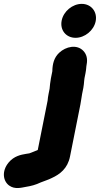

<svg xmlns="http://www.w3.org/2000/svg" viewBox="-24 -747 515 990"><path d="M242.8 171C284.8 151.8 324.7 121.9 337 60L390.5 -208C394.2 -226.4 396.2 -246.2 399.3 -262L405.7 -294C408.2 -306.7 408.8 -317.4 410.2 -332.3L411.7 -344L416.7 -369C421.4 -392.8 420.1 -401.2 422.7 -414C428.6 -443.7 422.3 -467.3 405.7 -484.8C372.9 -519.5 316 -507.8 281 -474.8C254.8 -450 246.5 -418 245.8 -379.6L238.5 -343C234.5 -323 233.8 -307.4 231.7 -289L226.3 -262C224 -250.5 222.6 -240.7 221.4 -227.6L170.7 26.4C154.9 32.5 141.7 38.9 127.2 43.7L110.6 46.3C83.8 50.7 48.3 57.7 20.8 90.6C-16.6 135.4 -8.3 187 23.3 209.7C52.6 230.7 85.8 220.7 109 216.6C136.6 212.2 159.6 206.2 186.3 193.5C204.2 186.1 225.7 179.9 242.8 171ZM294 -641C284.1 -591.8 316.6 -552 365.7 -552C412.7 -552 459.7 -589.5 469.3 -637.5C479 -686.1 446.3 -727 397.6 -727C350.2 -727 303.6 -689.2 294 -641Z"/></svg>

Font: Smoothie
Style: BdIt
Weight: 700
Foundry: Cannot Into Space Fonts
Version: Version 0.8